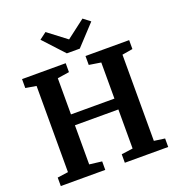

<svg xmlns="http://www.w3.org/2000/svg" viewBox="-168 -1117 1162 1254"><g transform="rotate(-20 412.5 -490.0)"><path d="M114 -69.5V-668.5L40 -681V-743H343.5V-681L261.5 -668.5V-417H563.5V-668L481 -681V-743H784.5V-681L711 -668.5V-69.5L785.5 -59V0H484V-59L563.5 -70V-341.5H261.5V-69.5L348 -59V0H39V-59ZM372.5 -801 241 -943.5 289 -979.5 417.5 -881.5 546 -979.5 594 -942.5 462.5 -801Z"/></g></svg>

Font: Merriweather 20pt
Style: Bold
Weight: 700
Version: Version 2.100